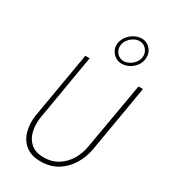

<svg xmlns="http://www.w3.org/2000/svg" viewBox="-232 -1078 1052 1195"><g transform="rotate(30 293.5 -480.0)"><path d="M173 -700 91 -223Q82 -162 96.5 -109Q111 -56 151.5 -23.5Q192 9 260 9Q328 9 379 -22Q430 -53 462.5 -106Q495 -159 506 -223L587 -700H555L472 -223Q463 -167 435.5 -121.5Q408 -76 364 -49Q320 -22 262 -22Q205 -23 172 -51Q139 -79 127.5 -124.5Q116 -170 123 -223L204 -700ZM308 -870Q304 -843 314.5 -820.5Q325 -798 345.5 -784Q366 -770 392 -770Q419 -770 444 -783Q469 -796 486.5 -818.5Q504 -841 507 -868Q511 -896 501 -918.5Q491 -941 471 -955Q451 -969 424 -969Q398 -969 373 -955.5Q348 -942 330.5 -920Q313 -898 308 -870ZM330 -869Q333 -890 347.5 -908.5Q362 -927 382 -938Q402 -949 423 -948Q453 -947 471.5 -923.5Q490 -900 486 -869Q483 -848 469 -830Q455 -812 434.5 -801Q414 -790 394 -790Q363 -791 344.5 -814.5Q326 -838 330 -869Z"/></g></svg>

Font: Jost ExtraLight
Style: Italic
Weight: 250
Italic angle: -5°
Version: Version 3.710